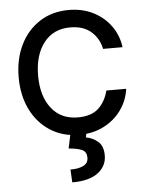

<svg xmlns="http://www.w3.org/2000/svg" viewBox="-53 -570 629 826"><g transform="rotate(-5 261.5 -157.0)"><path d="M274.4 11.7Q203.1 11.7 149.2 -22.7Q95.2 -57.1 65.2 -117.7Q35.2 -178.2 35.2 -256.8Q35.2 -335.9 65.2 -397Q95.2 -458 149.2 -492.7Q203.1 -527.3 274.4 -527.3Q333 -527.3 379.4 -504.2Q425.8 -481 455.3 -440.4Q484.9 -399.9 491.7 -347.7H407.7Q398.4 -393.1 365 -422.6Q331.5 -452.1 274.4 -452.1Q201.7 -452.1 160.4 -398.9Q119.1 -345.7 119.1 -256.8Q119.1 -168.9 160.2 -116.2Q201.2 -63.5 274.4 -63.5Q332.5 -63.5 363.3 -92Q394 -120.6 406.2 -168H491.7Q484.9 -117.2 455.3 -76.4Q425.8 -35.6 379.2 -12Q332.5 11.7 274.4 11.7ZM237.3 -2.9H306.6L300.8 25.4Q328.6 29.8 351.8 48.8Q375 67.9 375 109.4Q375 155.3 337.2 184.1Q299.3 212.9 225.6 212.9L222.7 157.2Q255.9 157.7 277.8 147.2Q299.8 136.7 299.8 112.3Q299.8 87.9 281.5 78.9Q263.2 69.8 222.7 66.4Z"/></g></svg>

Font: Inter Display
Style: Regular
Weight: 400
Designer: Rasmus Andersson
Foundry: rsms
Version: Version 4.000;git-37864ae